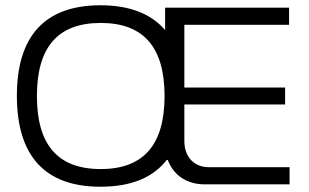

<svg xmlns="http://www.w3.org/2000/svg" viewBox="-20 -699 1172 728"><path d="M361 9C478 9 562 -26 615 -96C635 -37 686 0 756 0H1078V-65H772C716 -65 679 -104 679 -164V-303H1061V-367H679V-605H1076V-670H606V-585C553 -647 471 -679 361 -679C149 -679 44 -561 44 -336C44 -109 149 9 361 9ZM120 -335C120 -519 198 -612 362 -612C525 -612 604 -519 604 -335C604 -151 525 -58 362 -58C198 -58 120 -151 120 -335Z"/></svg>

Font: LT Wave Alt Light
Style: Regular
Weight: 300
Designer: Daniel Lyons
Version: Version 2.5 (Glyphs App)